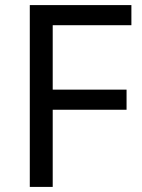

<svg xmlns="http://www.w3.org/2000/svg" viewBox="-20 -734 559 754"><path d="M187 0H97V-714H496V-635H187V-382H477V-303H187Z"/></svg>

Font: Noto Sans Sharada
Style: Regular
Weight: 400
Designer: Monotype Design Team
Foundry: Monotype Imaging Inc.
Version: Version 2.006; ttfautohint (v1.8.4.7-5d5b)